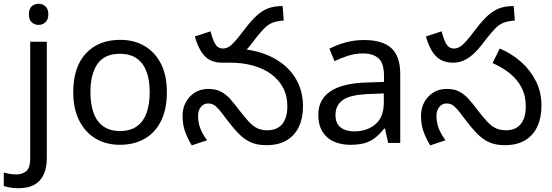

<svg xmlns="http://www.w3.org/2000/svg" viewBox="-75 -757 2923 1017"><path d="M22 240Q-3 240 -22 236.5Q-41 233 -55 228V157Q-40 161 -24 164Q-8 167 11 167Q43 167 64 149.5Q85 132 85 83V-536H173V80Q173 130 157 166Q141 202 108 221Q75 240 22 240ZM78 -681Q78 -710 93 -723.5Q108 -737 130 -737Q150 -737 165.5 -723.5Q181 -710 181 -681Q181 -653 165.5 -639Q150 -625 130 -625Q108 -625 93 -639Q78 -653 78 -681Z M809 -269Q809 -180 778.5 -117.5Q748 -55 692 -22.5Q636 10 559 10Q488 10 432.5 -22.5Q377 -55 345 -117.5Q313 -180 313 -269Q313 -402 380 -474Q447 -546 562 -546Q635 -546 690.5 -513.5Q746 -481 777.5 -419.5Q809 -358 809 -269ZM404 -269Q404 -206 420.5 -159.5Q437 -113 472 -88Q507 -63 561 -63Q615 -63 650 -88Q685 -113 701.5 -159.5Q718 -206 718 -269Q718 -333 701 -378Q684 -423 649.5 -447.5Q615 -472 560 -472Q478 -472 441 -418Q404 -364 404 -269Z M1335 12Q1288 12 1253 -3.5Q1218 -19 1187 -51.5Q1156 -84 1119 -133Q1098 -162 1083.5 -178.5Q1069 -195 1056.5 -202Q1044 -209 1027 -209Q1004 -209 989 -190.5Q974 -172 974 -143Q974 -108 986 -77Q998 -46 1022 -14L941 13Q919 -22 905.5 -59.5Q892 -97 892 -143Q892 -184 909.5 -216Q927 -248 957.5 -267Q988 -286 1028 -286Q1067 -286 1093.5 -272.5Q1120 -259 1142.5 -234.5Q1165 -210 1191 -175Q1221 -136 1243.5 -112Q1266 -88 1288.5 -77.5Q1311 -67 1341 -67Q1393 -67 1420 -100Q1447 -133 1447 -194Q1447 -250 1424 -293Q1401 -336 1360 -365.5Q1319 -395 1264 -410Q1209 -425 1145 -425H1101L1179 -500Q1291 -493 1369 -452.5Q1447 -412 1488.5 -345.5Q1530 -279 1530 -194Q1530 -132 1508 -85.5Q1486 -39 1443 -13.5Q1400 12 1335 12ZM1099 -425Q1070 -425 1043.5 -436Q1017 -447 995 -477.5Q973 -508 957 -564L1040 -591Q1055 -536 1069 -518Q1083 -500 1105 -500Q1125 -500 1142.5 -512.5Q1160 -525 1192 -565L1223 -605Q1257 -649 1285.5 -675Q1314 -701 1346 -713Q1378 -725 1422 -725L1428 -648Q1393 -646 1369.5 -637Q1346 -628 1326.5 -608.5Q1307 -589 1281 -556L1258 -526Q1230 -490 1205 -468Q1180 -446 1154.5 -435.5Q1129 -425 1099 -425Z M1853 -545Q1951 -545 1998 -502Q2045 -459 2045 -365V0H1981L1964 -76H1960Q1937 -47 1912.5 -27.5Q1888 -8 1856.5 1Q1825 10 1780 10Q1732 10 1693.5 -7Q1655 -24 1633 -59.5Q1611 -95 1611 -149Q1611 -229 1674 -272.5Q1737 -316 1868 -320L1959 -323V-355Q1959 -422 1930 -448Q1901 -474 1848 -474Q1806 -474 1768 -461.5Q1730 -449 1697 -433L1670 -499Q1705 -518 1753 -531.5Q1801 -545 1853 -545ZM1879 -259Q1779 -255 1740.5 -227Q1702 -199 1702 -148Q1702 -103 1729.5 -82Q1757 -61 1800 -61Q1868 -61 1913 -98.5Q1958 -136 1958 -214V-262Z M2323 -425Q2294 -425 2267.5 -436Q2241 -447 2219 -477.5Q2197 -508 2181 -564L2264 -591Q2279 -536 2293 -518Q2307 -500 2329 -500Q2349 -500 2366.5 -512.5Q2384 -525 2416 -565L2447 -605Q2481 -649 2509.5 -675Q2538 -701 2570 -713Q2602 -725 2646 -725L2652 -648Q2617 -646 2593.5 -637Q2570 -628 2550.5 -608.5Q2531 -589 2505 -556L2482 -526Q2454 -490 2429 -468Q2404 -446 2378.5 -435.5Q2353 -425 2323 -425ZM2598 12Q2551 12 2516 -3.5Q2481 -19 2450 -51.5Q2419 -84 2382 -133Q2361 -162 2346.5 -178.5Q2332 -195 2319.5 -202Q2307 -209 2290 -209Q2267 -209 2252 -190.5Q2237 -172 2237 -143Q2237 -108 2249 -77Q2261 -46 2285 -14L2204 13Q2182 -22 2168.5 -59.5Q2155 -97 2155 -143Q2155 -184 2172.5 -216Q2190 -248 2220.5 -267Q2251 -286 2291 -286Q2330 -286 2356.5 -272.5Q2383 -259 2405.5 -234.5Q2428 -210 2454 -175Q2484 -136 2506 -112.5Q2528 -89 2551 -78Q2574 -67 2606 -67Q2656 -67 2683 -99.5Q2710 -132 2710 -193Q2710 -251 2687 -294.5Q2664 -338 2624 -369.5Q2584 -401 2534 -423L2572 -500Q2634 -474 2684 -430Q2734 -386 2763.5 -327.5Q2793 -269 2793 -198Q2793 -133 2770.5 -85.5Q2748 -38 2705 -13Q2662 12 2598 12Z"/></svg>

Font: telugu15
Style: Book
Weight: 400
Designer: Jelle Bosma - Monotype Design Team
Foundry: Monotype Imaging Inc.
Version: Version 2.003